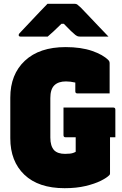

<svg xmlns="http://www.w3.org/2000/svg" viewBox="-20 -967 640 1007"><path d="M313 -403H574Q585 -403 585 -392V-247H557V-57Q557 -52 554 -49Q541 -35 509 -19Q477 -3 429 8.5Q381 20 319 20Q182 20 108 -50.5Q34 -121 34 -242V-455Q34 -577 110.5 -648.5Q187 -720 324 -720Q405 -720 463 -700Q521 -680 549 -651Q555 -645 555 -635V-477H386Q375 -477 375 -488V-534Q361 -537 349.5 -538.5Q338 -540 326 -540Q286 -540 265 -519.5Q244 -499 244 -453V-245Q244 -201 264 -179Q283 -160 321 -160Q351 -160 364 -165Q377 -170 377 -171V-247H324Q313 -247 313 -258ZM229 -947H372Q380 -947 385 -943.5Q390 -940 403 -928Q413 -918 438 -891.5Q463 -865 493.5 -833Q524 -801 549 -775H403Q392 -775 387 -777Q382 -779 375 -784Q366 -791 352 -804.5Q338 -818 315 -842H302Q279 -819 262 -803.5Q245 -788 230 -775H89Q78 -775 78 -783Q78 -787 81 -791Q84 -795 97 -808Q113 -825 138 -851.5Q163 -878 188.5 -905Q214 -932 229 -947Z"/></svg>

Font: Recursive Mn Lnr St Blk
Style: Regular
Weight: 900
Monospace: yes
Version: Version 1.079;hotconv 1.0.112;makeotfexe 2.5.65598; ttfautoh